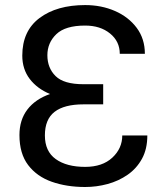

<svg xmlns="http://www.w3.org/2000/svg" viewBox="-20 -742 671 772"><path d="M394.9 -383.5V-322.4H315.3Q238.6 -322.4 199.6 -292.4Q160.5 -262.4 160.5 -197.4Q160.5 -133.5 204.2 -102.3Q247.9 -71 322.4 -71Q391.7 -71 431.6 -108.1Q471.6 -145.2 471.6 -197.4H572.4Q572.4 -143.1 551 -103.9Q529.5 -64.6 493.3 -39.4Q457 -14.2 412.6 -2.1Q368.3 9.9 322.4 9.9Q247.9 9.9 188 -11.2Q128.2 -32.3 93.2 -78.3Q58.2 -124.3 58.2 -198.9Q58.2 -259.9 90.2 -301.7Q122.2 -343.4 181.1 -364Q129.6 -385.3 99.6 -424.5Q69.6 -463.8 69.6 -518.5Q69.6 -617.5 139 -669.6Q208.5 -721.6 322.4 -721.6Q387.8 -721.6 442.3 -697.8Q496.8 -674 529.7 -630Q562.5 -585.9 562.5 -525.6H461.6Q461.6 -575.6 422.4 -607.4Q383.2 -639.2 322.4 -639.2Q242.5 -639.2 206.5 -604.6Q170.5 -570 170.5 -519.9Q170.5 -468.8 203.5 -436.1Q236.5 -403.4 315.3 -403.4H394.9Z"/></svg>

Font: Inter UI
Style: Regular
Weight: 400
Designer: Rasmus Andersson
Foundry: rsms
Version: 3.2;8d6f07862